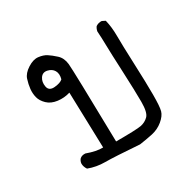

<svg xmlns="http://www.w3.org/2000/svg" viewBox="-111 -404 722 711"><g transform="rotate(-30 250.0 -48.5)"><path d="M296.9 185.5Q190.4 177.7 152.8 177.7Q115.2 177.7 82 165Q73.2 152.3 73.2 138.7Q74.2 127.9 81.1 120.1Q89.8 112.3 104.5 113.3Q144.5 127.9 172.9 127L166 -111.3Q140.6 -103.5 113.8 -106.9Q86.9 -110.4 70.8 -126Q54.7 -141.6 50.3 -159.2Q45.9 -176.8 47.9 -195.3Q49.8 -213.9 56.2 -233.9Q62.5 -253.9 86.9 -269.5Q111.3 -285.2 131.8 -282.7Q152.3 -280.3 166 -271.5Q179.7 -262.7 196.8 -247.1Q213.9 -231.4 216.8 -204.1Q219.7 -176.8 225.6 131.8Q313.5 131.8 333 127.9Q352.5 124 366.2 110.4Q379.9 96.7 379.9 51.3Q379.9 5.9 376 -79.1Q372.1 -164.1 371.6 -195.3Q371.1 -226.6 369.1 -255.9Q371.1 -266.6 377 -274.4Q388.7 -282.2 402.3 -281.2L416 -274.4Q423.8 -242.2 423.8 -205.1Q423.8 -168 427.2 -84.5Q430.7 -1 430.7 49.8Q430.7 100.6 425.8 118.2Q420.9 135.7 400.4 152.8Q379.9 169.9 352.5 175.8Q325.2 181.6 296.9 185.5ZM165 -168.9Q170.9 -190.4 162.6 -204.6Q154.3 -218.8 135.7 -222.7Q117.2 -226.6 106.9 -211.4Q96.7 -196.3 100.6 -175.3Q104.5 -154.3 129.9 -156.7Q155.3 -159.2 165 -168.9Z"/></g></svg>

Font: JasonHandwriting4
Style: Regular
Weight: 400
Version: Version 1.01.21